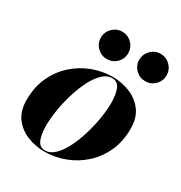

<svg xmlns="http://www.w3.org/2000/svg" viewBox="-164 -802 880 931"><g transform="rotate(30 276.5 -336.5)"><path d="M391.8 -606.4Q391.8 -637.9 414.3 -660.5Q436.8 -683 468.3 -683Q499.9 -683 522.3 -660.5Q544.7 -637.9 544.7 -606.4Q544.7 -574.9 522.3 -552.5Q499.9 -530.2 468.3 -530.2Q436.8 -530.2 414.3 -552.5Q391.8 -574.9 391.8 -606.4ZM176.9 -606.4Q176.9 -637.9 199.4 -660.5Q222 -683 253.5 -683Q285 -683 307.5 -660.5Q329.9 -637.9 329.9 -606.4Q329.9 -574.9 307.5 -552.5Q285 -530.2 253.5 -530.2Q222 -530.2 199.4 -552.5Q176.9 -574.9 176.9 -606.4ZM214.8 9.8Q167 9.8 121.2 -7.9Q75.4 -25.6 45.8 -64.1Q16.1 -102.5 16.1 -165Q16.1 -236.3 41.9 -292.7Q67.6 -349.1 111.6 -388.8Q155.5 -428.5 210.4 -449.3Q265.4 -470.2 324 -470.2Q372.1 -470.2 417.8 -452.4Q463.6 -434.6 493.4 -396Q523.2 -357.4 523.2 -294.9Q523.2 -223.6 497.3 -167.2Q471.4 -110.8 427.5 -71.3Q383.5 -31.7 328.5 -11Q273.4 9.8 214.8 9.8ZM214.8 3.4Q244.6 3.4 269.9 -21.5Q295.2 -46.4 315.3 -86.9Q335.4 -127.4 349.7 -175.4Q364 -223.4 371.6 -270.6Q379.2 -317.9 379.2 -355Q379.2 -406 366.2 -434.7Q353.3 -463.4 324 -463.4Q294.4 -463.4 269 -438.5Q243.7 -413.6 223.6 -373Q203.6 -332.5 189.3 -284.5Q175 -236.6 167.6 -189.3Q160.2 -142.1 160.2 -105Q160.2 -54.2 172.9 -25.4Q185.5 3.4 214.8 3.4Z"/></g></svg>

Font: Bodoni* 36
Style: Bold Italic
Weight: 700
Italic angle: -13°
Version: Version 2.000; ttfautohint (v1.8.1)